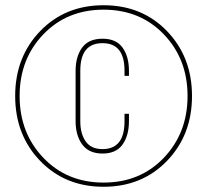

<svg xmlns="http://www.w3.org/2000/svg" viewBox="-20 -717 792 734"><path d="M133.5 -598Q229 -697 376 -697Q523 -697 618.5 -598Q714 -499 714 -350Q714 -201 618.5 -102Q523 -3 376 -3Q229 -3 133.5 -102Q38 -201 38 -350Q38 -499 133.5 -598ZM606.5 -585.5Q516 -680 376 -680Q236 -680 145.5 -585.5Q55 -491 55 -350Q55 -209 145.5 -114Q236 -19 376 -19Q516 -19 606.5 -114Q697 -209 697 -350Q697 -491 606.5 -585.5ZM372 -569Q424 -569 448.5 -535Q473 -501 473 -446V-427H456V-447Q456 -552 372 -552Q287 -552 287 -447V-253Q287 -206 307.5 -176.5Q328 -147 372 -147Q456 -147 456 -253V-282H473V-254Q473 -199 448.5 -164.5Q424 -130 372 -130Q320 -130 294.5 -164.5Q269 -199 269 -254V-446Q269 -501 294 -535Q319 -569 372 -569Z"/></svg>

Font: Bebas Neue Light
Style: Regular
Weight: 300
Designer: Ryoichi Tsunekawa
Foundry: Ryoichi Tsunekawa
Version: Version 001.003; ttfautohint (v1.5.65-e2d9)